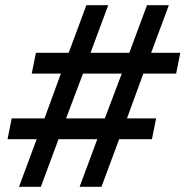

<svg xmlns="http://www.w3.org/2000/svg" viewBox="-20 -718 713 738"><path d="M354 -183H205L137 0H53L121 -183H9L25 -263H151L214 -435H102L118 -515H244L312 -698H396L328 -515H477L545 -698H629L561 -515H673L657 -435H531L468 -263H580L564 -183H438L370 0H286ZM383 -263 448 -435H299L234 -263Z"/></svg>

Font: IBM Plex Sans SmBld
Style: Italic
Weight: 600
Italic angle: -11°
Designer: Mike Abbink, Paul van der Laan, Pieter van Rosmalen
Foundry: Bold Monday
Version: Version 3.005